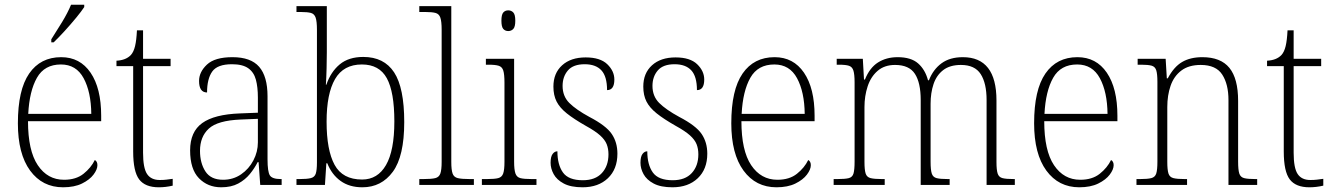

<svg xmlns="http://www.w3.org/2000/svg" viewBox="-20 -786 5668 816"><path d="M248 10Q160 10 108 -61Q56 -132 56 -262Q56 -404 104 -473.5Q152 -543 240 -543Q320 -543 365 -477Q410 -411 410 -294V-271H99Q99 -146 140.5 -84Q182 -22 252 -22Q303 -22 335 -47.5Q367 -73 383 -106Q394 -100 394 -84Q394 -66 377.5 -44Q361 -22 328.5 -6Q296 10 248 10ZM368 -302Q367 -395 335.5 -453.5Q304 -512 239 -512Q169 -512 137 -455.5Q105 -399 100 -302ZM198 -619Q220 -653 244 -692.5Q268 -732 282 -766H338V-756Q327 -739 304 -711Q281 -683 255 -654.5Q229 -626 208 -606H198Z M655 10Q597 10 571.5 -23.5Q546 -57 546 -142V-505H475V-528Q515 -530 536 -552Q548 -565 554 -590Q560 -615 562 -657H588V-536H705V-505H588V-137Q588 -72 605 -46.5Q622 -21 659 -21Q675 -21 687 -22.5Q699 -24 714 -26V3Q684 10 655 10Z M920 10Q863 10 825.5 -28.5Q788 -67 788 -147Q788 -226 839.5 -263Q891 -300 1000 -304L1076 -307V-371Q1076 -416 1067.5 -447.5Q1059 -479 1035 -496Q1011 -513 966 -513Q904 -513 882 -482Q860 -451 860 -393Q826 -393 826 -442Q826 -480 859.5 -511.5Q893 -543 968 -543Q1046 -543 1081.5 -502Q1117 -461 1117 -377V-109Q1117 -56 1127 -40.5Q1137 -25 1173 -25H1177V0H1086L1079 -97H1075Q1062 -71 1042 -46.5Q1022 -22 992.5 -6Q963 10 920 10ZM928 -22Q971 -22 1004.5 -45Q1038 -68 1057 -104.5Q1076 -141 1076 -181V-281L1003 -278Q905 -274 867.5 -239.5Q830 -205 830 -145Q830 -93 853 -57.5Q876 -22 928 -22Z M1520 10Q1465 10 1427.5 -17Q1390 -44 1371 -92H1367L1361 0H1240V-25H1254Q1285 -25 1301 -29Q1317 -33 1322 -48Q1327 -63 1327 -96V-659Q1327 -695 1321.5 -711Q1316 -727 1301.5 -731Q1287 -735 1259 -735H1240V-760H1369V-564Q1369 -536 1368 -496Q1367 -456 1365 -426H1367Q1386 -481 1424 -512.5Q1462 -544 1524 -544Q1612 -544 1655 -478.5Q1698 -413 1698 -267Q1698 -122 1649.5 -56Q1601 10 1520 10ZM1519 -23Q1585 -23 1620.5 -84.5Q1656 -146 1656 -270Q1656 -395 1624 -453.5Q1592 -512 1518 -512Q1440 -512 1404 -450Q1368 -388 1368 -269Q1368 -148 1402 -85.5Q1436 -23 1519 -23Z M1762 0V-25H1780Q1814 -25 1830 -29Q1846 -33 1851.5 -48.5Q1857 -64 1857 -98V-660Q1857 -695 1851.5 -711Q1846 -727 1831 -731Q1816 -735 1788 -735H1762V-760H1898V-98Q1898 -64 1903.5 -48.5Q1909 -33 1925.5 -29Q1942 -25 1975 -25H1994V0Z M2140 -654Q2127 -654 2119 -663Q2111 -672 2111 -698Q2111 -724 2119 -733Q2127 -742 2140 -742Q2153 -742 2161.5 -733Q2170 -724 2170 -698Q2170 -672 2161.5 -663Q2153 -654 2140 -654ZM2028 0V-25H2050Q2082 -25 2097.5 -29Q2113 -33 2118.5 -48.5Q2124 -64 2124 -98V-435Q2124 -470 2119 -486Q2114 -502 2099.5 -506.5Q2085 -511 2057 -511H2045V-536H2165V-99Q2165 -65 2170.5 -49Q2176 -33 2191.5 -29Q2207 -25 2239 -25H2260V0Z M2456 10Q2406 10 2376 -6Q2346 -22 2333 -46Q2320 -70 2320 -94Q2320 -120 2328.5 -131.5Q2337 -143 2349 -143Q2349 -86 2372.5 -53Q2396 -20 2457 -20Q2510 -20 2538 -50.5Q2566 -81 2566 -130Q2566 -154 2558.5 -173Q2551 -192 2530.5 -210.5Q2510 -229 2470 -251Q2419 -280 2389 -304Q2359 -328 2345.5 -354.5Q2332 -381 2332 -418Q2332 -475 2369 -508.5Q2406 -542 2469 -542Q2531 -542 2561 -513Q2591 -484 2591 -448Q2591 -403 2560 -403Q2560 -461 2536 -487Q2512 -513 2465 -513Q2416 -513 2393.5 -486.5Q2371 -460 2371 -421Q2371 -377 2399.5 -348.5Q2428 -320 2485 -289Q2556 -252 2580 -216.5Q2604 -181 2604 -133Q2604 -67 2563.5 -28.5Q2523 10 2456 10Z M2838 10Q2788 10 2758 -6Q2728 -22 2715 -46Q2702 -70 2702 -94Q2702 -120 2710.5 -131.5Q2719 -143 2731 -143Q2731 -86 2754.5 -53Q2778 -20 2839 -20Q2892 -20 2920 -50.5Q2948 -81 2948 -130Q2948 -154 2940.5 -173Q2933 -192 2912.5 -210.5Q2892 -229 2852 -251Q2801 -280 2771 -304Q2741 -328 2727.5 -354.5Q2714 -381 2714 -418Q2714 -475 2751 -508.5Q2788 -542 2851 -542Q2913 -542 2943 -513Q2973 -484 2973 -448Q2973 -403 2942 -403Q2942 -461 2918 -487Q2894 -513 2847 -513Q2798 -513 2775.5 -486.5Q2753 -460 2753 -421Q2753 -377 2781.5 -348.5Q2810 -320 2867 -289Q2938 -252 2962 -216.5Q2986 -181 2986 -133Q2986 -67 2945.5 -28.5Q2905 10 2838 10Z M3280 10Q3192 10 3140 -61Q3088 -132 3088 -262Q3088 -404 3136 -473.5Q3184 -543 3272 -543Q3352 -543 3397 -477Q3442 -411 3442 -294V-271H3131Q3131 -146 3172.5 -84Q3214 -22 3284 -22Q3335 -22 3367 -47.5Q3399 -73 3415 -106Q3426 -100 3426 -84Q3426 -66 3409.5 -44Q3393 -22 3360.5 -6Q3328 10 3280 10ZM3400 -302Q3399 -395 3367.5 -453.5Q3336 -512 3271 -512Q3201 -512 3169 -455.5Q3137 -399 3132 -302Z M3523 0V-25H3540Q3572 -25 3587.5 -29Q3603 -33 3607.5 -49Q3612 -65 3612 -99V-436Q3612 -470 3607 -486Q3602 -502 3588 -506.5Q3574 -511 3546 -511H3536V-536H3647L3652 -448H3656Q3676 -498 3711.5 -520.5Q3747 -543 3795 -543Q3852 -543 3882 -516.5Q3912 -490 3924 -445H3928Q3946 -491 3981.5 -517Q4017 -543 4072 -543Q4215 -543 4215 -359V-97Q4215 -64 4220 -48.5Q4225 -33 4240.5 -29Q4256 -25 4287 -25H4293V0H4173V-361Q4173 -432 4148 -471Q4123 -510 4064 -510Q4017 -510 3988.5 -488Q3960 -466 3947.5 -428.5Q3935 -391 3935 -345V-99Q3935 -64 3940 -48.5Q3945 -33 3960.5 -29Q3976 -25 4007 -25H4016V0H3893V-361Q3893 -434 3868.5 -472Q3844 -510 3784 -510Q3739 -510 3710 -485Q3681 -460 3667.5 -419Q3654 -378 3654 -331V-98Q3654 -64 3659 -48.5Q3664 -33 3680 -29Q3696 -25 3728 -25H3740V0Z M4567 10Q4479 10 4427 -61Q4375 -132 4375 -262Q4375 -404 4423 -473.5Q4471 -543 4559 -543Q4639 -543 4684 -477Q4729 -411 4729 -294V-271H4418Q4418 -146 4459.5 -84Q4501 -22 4571 -22Q4622 -22 4654 -47.5Q4686 -73 4702 -106Q4713 -100 4713 -84Q4713 -66 4696.5 -44Q4680 -22 4647.5 -6Q4615 10 4567 10ZM4687 -302Q4686 -395 4654.5 -453.5Q4623 -512 4558 -512Q4488 -512 4456 -455.5Q4424 -399 4419 -302Z M4810 0V-25H4826Q4857 -25 4873 -29Q4889 -33 4894 -48.5Q4899 -64 4899 -99V-438Q4899 -472 4894 -487.5Q4889 -503 4874 -507Q4859 -511 4831 -511H4815V-536H4934L4939 -453H4943Q4969 -502 5004 -522.5Q5039 -543 5090 -543Q5168 -543 5205 -497.5Q5242 -452 5242 -357V-99Q5242 -64 5247 -48.5Q5252 -33 5267.5 -29Q5283 -25 5314 -25H5323V0H5201V-361Q5201 -428 5174.5 -469Q5148 -510 5083 -510Q5032 -510 5000.5 -486Q4969 -462 4955 -421.5Q4941 -381 4941 -331V-98Q4941 -64 4946 -48.5Q4951 -33 4967 -29Q4983 -25 5014 -25H5025V0Z M5545 10Q5487 10 5461.5 -23.5Q5436 -57 5436 -142V-505H5365V-528Q5405 -530 5426 -552Q5438 -565 5444 -590Q5450 -615 5452 -657H5478V-536H5595V-505H5478V-137Q5478 -72 5495 -46.5Q5512 -21 5549 -21Q5565 -21 5577 -22.5Q5589 -24 5604 -26V3Q5574 10 5545 10Z"/></svg>

Font: Noto Serif Khmer SemiCondensed ExtraLight
Style: Regular
Weight: 200
Width: 4
Designer: Danh Hong and the Monotype Design Team
Foundry: Monotype Imaging Inc.
Version: Version 2.004; ttfautohint (v1.8.4.7-5d5b)